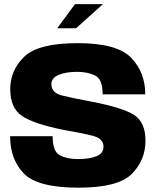

<svg xmlns="http://www.w3.org/2000/svg" viewBox="-20 -886 750 910"><path d="M251 -752H340.5L468 -866.5H335.5ZM352 3.5Q540 3.5 604.8 -61.8Q669.5 -127 669.5 -219.5Q669.5 -306 616.2 -340.8Q563 -375.5 410.5 -405Q325.5 -420.5 274.5 -433.2Q223.5 -446 223.5 -487Q223.5 -516.5 257.8 -531Q292 -545.5 346 -545.5Q395 -545.5 430.8 -528.2Q466.5 -511 466.5 -439H668.5Q668.5 -543 601.8 -612.2Q535 -681.5 348 -681.5Q161.5 -681.5 95 -617.2Q28.5 -553 28.5 -463.5Q28.5 -375.5 83.2 -337.2Q138 -299 285.5 -269.5Q371.5 -255 421 -242Q470.5 -229 470.5 -191Q470.5 -158.5 436.2 -145.2Q402 -132 350.5 -132Q298.5 -132 264 -149.8Q229.5 -167.5 229.5 -240.5H28Q28 -130 93.5 -63.2Q159 3.5 352 3.5Z"/></svg>

Font: Anybody Thin ExtraBold
Style: Regular
Weight: 800
Version: Version 1.113;gftools[0.9.25]